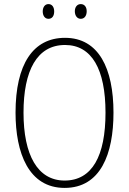

<svg xmlns="http://www.w3.org/2000/svg" viewBox="-20 -909 631 939"><path d="M189 -853C189 -833 199 -817 217 -817C235 -817 245 -831 245 -853C245 -874 235 -889 217 -889C199 -889 189 -873 189 -853ZM346 -854C346 -833 357 -817 375 -817C393 -817 404 -832 404 -854C404 -875 393 -889 375 -889C357 -889 346 -874 346 -854ZM535 -358C535 -574 463 -724 298 -724C141 -724 56 -594 56 -358C56 -161 120 10 296 10C472 10 535 -156 535 -358ZM95 -358C95 -564 161 -689 298 -689C429 -689 496 -570 496 -358C496 -147 431 -26 296 -26C164 -26 95 -151 95 -358Z"/></svg>

Font: Noto Sans Malayalam Condensed ExtraLight
Style: Regular
Weight: 200
Width: 3
Designer: Jelle Bosma - Monotype Design Team
Foundry: Monotype Imaging Inc.
Version: Version 2.104